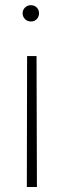

<svg xmlns="http://www.w3.org/2000/svg" viewBox="-20 -559 247 754"><path d="M85.4 175.3 86.4 -338.9H123.5L125 175.3ZM133.3 -506.8Q133.3 -493.7 124.5 -484.1Q115.7 -474.6 101.6 -474.6Q87.4 -474.6 78.1 -484.1Q68.8 -493.7 68.8 -506.8Q68.8 -520 78.1 -529.3Q87.4 -538.6 101.6 -538.6Q115.7 -538.6 124.5 -529.3Q133.3 -520 133.3 -506.8Z"/></svg>

Font: Roboto ExtraLight
Style: Regular
Weight: 250
Designer: Christian Robertson
Foundry: Google
Version: Version 3.009; 2024